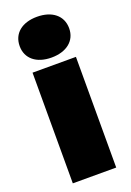

<svg xmlns="http://www.w3.org/2000/svg" viewBox="-159 -895 651 952"><g transform="rotate(-20 167.0 -418.5)"><path d="M52 0H281V-584H52ZM167 -622C246 -622 298 -663 298 -729C298 -796 246 -837 167 -837C88 -837 37 -796 37 -729C37 -663 88 -622 167 -622Z"/></g></svg>

Font: Bounded ExtBd
Style: Regular
Weight: 800
Designer: Vlad Churkin
Version: Version 3.0